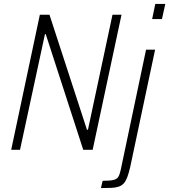

<svg xmlns="http://www.w3.org/2000/svg" viewBox="-20 -763 862 978"><path d="M37 0 183 -688H232L423 -102H428L553 -688H599L452 0H404L213 -589H209L82 0ZM755 -666 771 -743H822L805 -666ZM494 195 503 158Q539 158 557 154Q575 150 582.5 138Q590 126 595 102L724 -510H770L643 89Q636 119 628.5 139Q621 159 611 170.5Q601 182 585 187.5Q569 193 547.5 194Q526 195 494 195Z"/></svg>

Font: Saira SemiCondensed ExtraLight
Style: Italic
Weight: 250
Width: 4
Italic angle: -12°
Designer: Hector Gatti with collaboration of the Omnibus-Type team
Foundry: Omnibus-Type
Version: Version 1.101